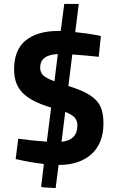

<svg xmlns="http://www.w3.org/2000/svg" viewBox="-20 -830 600 980"><path d="M508 -199Q508 -147 491.5 -107.5Q475 -68 445 -41.5Q415 -15 373 -1.5Q331 12 280 12H279L264 130Q190 127 190 123L204 7Q128 -2 80 -14L60 -18L73 -122Q154 -111 219 -107L241 -281Q190 -296 154 -314.5Q118 -333 95.5 -356Q73 -379 62.5 -408.5Q52 -438 52 -476Q52 -576 111.5 -624Q171 -672 277 -672H290L308 -810H382L364 -666Q395 -663 423.5 -659Q452 -655 478 -650L495 -646L484 -540Q411 -548 349 -552L329 -391Q381 -375 415.5 -357.5Q450 -340 470.5 -318.5Q491 -297 499.5 -268Q508 -239 508 -199ZM375 -190Q375 -214 361.5 -229.5Q348 -245 313 -259L294 -106Q375 -115 375 -190ZM185 -485Q185 -461 200 -446Q215 -431 258 -415L275 -554Q185 -550 185 -485Z"/></svg>

Font: Sunflower
Style: Bold
Weight: 700
Designer: JIKJI
Foundry: JIKJI
Version: Version 1.00